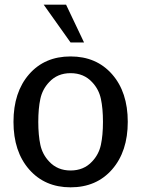

<svg xmlns="http://www.w3.org/2000/svg" viewBox="-20 -781 599 813"><path d="M335.9 -601.1H278.8L165 -761.2H259.8ZM370.1 -433.1Q335 -471.2 278.8 -471.2Q223.1 -471.2 188 -433.1Q159.7 -403.3 150.9 -362.5Q142.1 -321.8 142.1 -265.1Q142.1 -208.5 150.9 -167.7Q159.7 -127 188 -97.2Q223.1 -59.1 278.8 -59.1Q335 -59.1 370.1 -97.2Q398.4 -127 407.2 -167.7Q416 -208.5 416 -265.1Q416 -321.8 407.2 -362.5Q398.4 -403.3 370.1 -433.1ZM278.8 -542Q388.2 -542 454.6 -466.6Q521 -391.1 521 -265.1Q521 -139.6 454.8 -63.7Q388.7 12.2 278.8 12.2Q169.9 12.2 103.5 -63.5Q37.1 -139.2 37.1 -265.1Q37.1 -390.6 103 -466.3Q168.9 -542 278.8 -542Z"/></svg>

Font: Aurulent Sans
Style: Regular
Weight: 400
Version: Version 2007.05.04